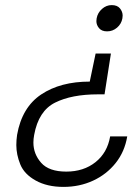

<svg xmlns="http://www.w3.org/2000/svg" viewBox="-20 -571 542 753"><path d="M418 -551Q440 -551 450.5 -538Q461 -525 461 -510Q461 -505 460 -499Q456 -477 439 -462.5Q422 -448 400 -448Q379 -448 368.5 -460.5Q358 -473 358 -488Q358 -494 359 -499Q363 -521 380 -536Q397 -551 418 -551ZM229 162Q165 162 120 137Q75 112 59.5 73.5Q44 35 44 -2Q44 -21 47 -42Q66 -150 141.5 -200.5Q217 -251 332 -251L355 -361H415L390 -201H364Q261 -201 196 -168.5Q131 -136 114 -42Q111 -26 111 -12Q111 33 141.5 67.5Q172 102 240 102Q308 102 354.5 65Q401 28 412 -36H479Q469 24 433.5 68.5Q398 113 345 137.5Q292 162 229 162Z"/></svg>

Font: Fz Poppins Light
Style: Italic
Weight: 300
Italic angle: -10°
Designer: Ninad Kale (Devanagari), Jonny Pinhorn (Latin)
Foundry: Indian Type Foundry
Version: Vit hóa bi Vntype.Com & FontZin.Com